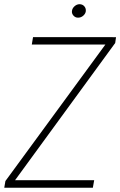

<svg xmlns="http://www.w3.org/2000/svg" viewBox="-25 -886 567 906"><path d="M419.4 -35.6 413.1 0H7.8L14.2 -35.6ZM518.6 -683.1 20 0H-4.9L0.5 -31.7L497.6 -710.4H522.5ZM506.8 -710.9 501 -675.8H125L130.9 -710.9ZM314.5 -834Q315.9 -846.7 326.4 -856.2Q336.9 -865.7 349.6 -866.2Q364.3 -866.2 372.8 -856.4Q381.3 -846.7 379.9 -833Q378.4 -821.3 367.9 -812Q357.4 -802.7 343.8 -802.7Q331.1 -802.2 322 -812Q313 -821.8 314.5 -834Z"/></svg>

Font: Roboto Condensed ExtraLight
Style: Italic
Weight: 250
Italic angle: -12°
Designer: Christian Robertson
Foundry: Google
Version: Version 3.008; 2023